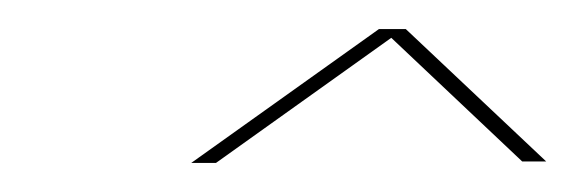

<svg xmlns="http://www.w3.org/2000/svg" viewBox="-20 -743 396 132"><path d="M111.5 -631 240.5 -723H259L355.5 -632H339L249 -717L128.5 -631Z"/></svg>

Font: Anybody ExtraExpanded Thin
Style: Italic
Weight: 100
Width: 8
Italic angle: -10°
Designer: Tyler Finck
Foundry: Etcetera Type Company
Version: Version 1.010; ttfautohint (v1.8.3) -l 8 -r 50 -G 200 -x 14 